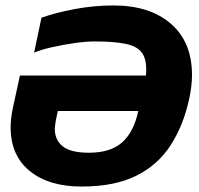

<svg xmlns="http://www.w3.org/2000/svg" viewBox="-20 -674 729 704"><path d="M279 10Q159 10 89 -47Q19 -104 19 -207Q19 -224 21 -241Q23 -258 27 -277L53 -397H515Q516 -403 516 -409Q516 -415 516 -421Q516 -461 498.5 -483Q481 -505 439.5 -513.5Q398 -522 327 -522Q295 -522 253 -516Q211 -510 171 -501Q131 -492 105 -481L132 -609Q182 -627 252.5 -640.5Q323 -654 396 -654Q529 -654 606.5 -587Q684 -520 684 -399Q684 -379 681.5 -357.5Q679 -336 674 -313Q653 -215 606 -142Q559 -69 479.5 -29.5Q400 10 279 10ZM306 -114Q386 -114 428.5 -152.5Q471 -191 487 -267H192L185 -234Q184 -225 182.5 -217Q181 -209 181 -201Q181 -161 210 -137.5Q239 -114 306 -114Z"/></svg>

Font: Kanit
Style: Bold Italic
Weight: 700
Italic angle: -12°
Designer: Katatrad Team
Foundry: CadsonDemak
Version: Version 2.000; ttfautohint (v1.8.3)